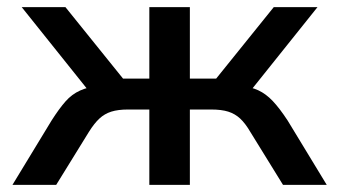

<svg xmlns="http://www.w3.org/2000/svg" viewBox="-20 -520 954 540"><path d="M15 0 125 -181Q146 -214 164 -234.5Q182 -255 205.5 -265.5Q229 -276 261 -279L241 -250L41 -500H164L326 -299H400V-500H514V-299H588L750 -500H873L673 -250L653 -279Q685 -276 706.5 -266Q728 -256 747 -236Q766 -216 789 -181L899 0H776L684 -149Q670 -173 655.5 -186.5Q641 -200 622 -206Q603 -212 574 -212H514V0H400V-212H340Q312 -212 293 -206Q274 -200 259.5 -186.5Q245 -173 230 -149L138 0Z"/></svg>

Font: Nunito Sans 6pt SemiBold
Style: Regular
Weight: 600
Version: Version 3.101;gftools[0.9.27]